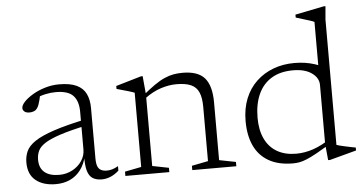

<svg xmlns="http://www.w3.org/2000/svg" viewBox="-50 -811 1727 912"><g transform="rotate(-5 813.0 -355.0)"><path d="M352.5 -285.5 351.5 -255.5Q271.5 -238.5 223 -222.5Q174.5 -206.5 149.5 -190.2Q124.5 -174 115.8 -155Q107 -136 107 -113Q107 -73.5 131.2 -53Q155.5 -32.5 201 -32.5Q235.5 -32.5 264 -47.8Q292.5 -63 309.2 -88Q326 -113 326 -142.5V-323Q326 -373 301.8 -399.2Q277.5 -425.5 218.5 -425.5Q194.5 -425.5 170 -420.2Q145.5 -415 117.5 -403L144.5 -423Q141.5 -408 138.2 -395.2Q135 -382.5 131.5 -372.8Q128 -363 123 -356.5Q117 -347.5 107 -343.8Q97 -340 86.5 -340Q70.5 -340 62.2 -347Q54 -354 54 -363.5Q54 -377 69.5 -393.5Q85 -410 111 -425.5Q137 -441 170 -451Q203 -461 237 -461Q290 -461 321 -446.2Q352 -431.5 365.5 -403.2Q379 -375 379 -335.5V-95.5Q379 -72 384.2 -58.2Q389.5 -44.5 400.8 -38.8Q412 -33 428.5 -33Q441 -33 454 -36.8Q467 -40.5 482.5 -49.5V-28Q462.5 -10 442 -1.8Q421.5 6.5 401 6.5Q374.5 6.5 357.5 -4.2Q340.5 -15 333 -40.8Q325.5 -66.5 326.5 -111.5L330 -113Q320.5 -72 299.8 -44.8Q279 -17.5 249 -3.8Q219 10 181.5 10Q121.5 10 86 -18.8Q50.5 -47.5 50.5 -104.5Q50.5 -133.5 61.5 -158Q72.5 -182.5 104 -203.8Q135.5 -225 195.2 -245Q255 -265 352.5 -285.5Z M644.5 -378V-36L723 -20.5V0H513.5V-20.5L592 -36V-390Q584 -393.5 562.8 -399.8Q541.5 -406 507.5 -415.5V-429.5L628.5 -465H636.5ZM832.5 -20.5 910.5 -36V-294Q910.5 -338 899.2 -364Q888 -390 862.2 -401.5Q836.5 -413 792.5 -413Q757 -413 718.2 -400.5Q679.5 -388 641 -359.5L629.5 -371.5Q664.5 -400.5 691 -419Q717.5 -437.5 739.8 -447.2Q762 -457 782.8 -460.8Q803.5 -464.5 826.5 -464.5Q900 -464.5 931.8 -427.5Q963.5 -390.5 963.5 -311.5V-36L1042.5 -20.5V0H832.5Z M1472 -350Q1472 -384 1439.2 -407.2Q1406.5 -430.5 1350 -430.5Q1289 -430.5 1247.2 -405Q1205.5 -379.5 1184.2 -332.2Q1163 -285 1163 -220Q1163 -161.5 1182.8 -120Q1202.5 -78.5 1240.2 -56.5Q1278 -34.5 1331 -34.5Q1372 -34.5 1413.2 -48.5Q1454.5 -62.5 1501.5 -94.5V-71Q1457 -44.5 1427.8 -28.2Q1398.5 -12 1378.5 -3.8Q1358.5 4.5 1343.5 7.2Q1328.5 10 1312.5 10Q1244 10 1197.8 -16Q1151.5 -42 1128.2 -91.2Q1105 -140.5 1105 -209.5Q1105 -269.5 1124.2 -317Q1143.5 -364.5 1178.2 -397.2Q1213 -430 1259 -447.2Q1305 -464.5 1359 -464.5Q1386.5 -464.5 1409.8 -461Q1433 -457.5 1456.8 -450Q1480.5 -442.5 1508.5 -428.5L1472 -398V-650.5Q1466 -654 1450.8 -658.8Q1435.5 -663.5 1417.5 -669Q1399.5 -674.5 1385 -679V-693L1522 -720.5H1530.5L1525 -657V-59.5Q1529.5 -57.5 1541 -54.8Q1552.5 -52 1567 -48.8Q1581.5 -45.5 1594.5 -43Q1607.5 -40.5 1615.5 -39V-25L1488.5 9H1479.5L1472 -68.5Z"/></g></svg>

Font: Newsreader Light
Style: Regular
Weight: 300
Designer: Hugues Gentile
Foundry: Production Type
Version: Version 1.003